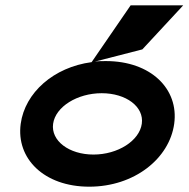

<svg xmlns="http://www.w3.org/2000/svg" viewBox="-20 -692 710 723"><path d="M363 -341C455 -341 523 -290 514 -226C505 -162 424 -110 332 -110C240 -110 171 -162 180 -226C189 -290 271 -341 363 -341ZM516 -506 670 -672H472L325 -458C182 -439 74 -343 58 -226C40 -95 146 11 316 11C486 11 618 -95 636 -226C654 -357 548 -462 379 -462C365 -462 351 -462 337 -460Z"/></svg>

Font: Charger
Style: HemiRT
Weight: 900
Designer: Jasper
Foundry: Cannot Into Space Fonts
Version: Version 0.99